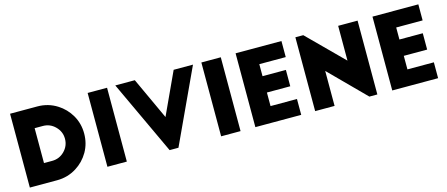

<svg xmlns="http://www.w3.org/2000/svg" viewBox="-49 -1318 4386 1884"><g transform="rotate(-15 2144.5 -375.5)"><path d="M76.2 0Q85.9 0 114.3 0Q174.8 0 353.5 0Q408.2 0 459 -14.6Q508.8 -29.3 551.8 -56.6Q631.8 -106.4 680.7 -190.4Q728.5 -274.4 728.5 -375Q728.5 -475.6 680.7 -559.6Q631.8 -643.6 551.8 -693.4Q508.8 -720.7 459 -735.4Q408.2 -750 353.5 -750Q261.7 -750 76.2 -750Q76.2 -703.1 76.2 -561.5Q76.2 -421.9 76.2 0ZM272.5 -550.8Q293 -550.8 355.5 -550.8Q428.7 -550.8 480.5 -499Q533.2 -446.3 533.2 -374Q533.2 -300.8 480.5 -248Q428.7 -196.3 355.5 -196.3Q327.1 -196.3 272.5 -196.3Q272.5 -285.2 272.5 -550.8Z M864.3 0Q876 0 913.1 0Q950.2 0 1061.5 0Q1061.5 -187.5 1061.5 -750Q1011.7 -750 864.3 -750Q864.3 -703.1 864.3 -561.5Q864.3 -421.9 864.3 0Z M1738.3 -751Q1689.5 -644.5 1541 -324.2Q1491.2 -430.7 1343.8 -751Q1293.9 -751 1145.5 -751Q1233.4 -563.5 1496.1 0Q1501 0 1518.6 0Q1535.2 0 1585.9 0Q1672.9 -187.5 1934.6 -751Q1885.7 -751 1738.3 -751Z M2019.5 0Q2031.2 0 2068.4 0Q2105.5 0 2216.8 0Q2216.8 -187.5 2216.8 -750Q2167 -750 2019.5 -750Q2019.5 -703.1 2019.5 -561.5Q2019.5 -421.9 2019.5 0Z M2367.2 0Q2396.5 0 2483.4 0Q2571.3 0 2833 0Q2833 -40 2833 -161.1Q2765.6 -161.1 2564.5 -161.1Q2564.5 -195.3 2564.5 -298.8Q2623 -298.8 2801.8 -298.8Q2801.8 -340.8 2801.8 -464.8Q2742.2 -464.8 2564.5 -464.8Q2564.5 -495.1 2564.5 -586.9Q2630.9 -586.9 2833 -586.9Q2833 -627.9 2833 -750Q2716.8 -750 2367.2 -750Q2367.2 -703.1 2367.2 -561.5Q2367.2 -421.9 2367.2 0Z M3606.4 0Q3606.4 -187.5 3606.4 -750Q3557.6 -750 3409.2 -750Q3409.2 -661.1 3409.2 -396.5Q3320.3 -484.4 3054.7 -750Q3034.2 -750 2974.6 -750Q2974.6 -703.1 2974.6 -561.5Q2974.6 -421.9 2974.6 0Q2986.3 0 3024.4 0Q3060.5 0 3171.9 0Q3171.9 -88.9 3171.9 -355.5Q3259.8 -266.6 3525.4 0Q3545.9 0 3606.4 0Z M3757.8 0Q3787.1 0 3874 0Q3961.9 0 4223.6 0Q4223.6 -40 4223.6 -161.1Q4156.2 -161.1 3955.1 -161.1Q3955.1 -195.3 3955.1 -298.8Q4013.7 -298.8 4192.4 -298.8Q4192.4 -340.8 4192.4 -464.8Q4132.8 -464.8 3955.1 -464.8Q3955.1 -495.1 3955.1 -586.9Q4021.5 -586.9 4223.6 -586.9Q4223.6 -627.9 4223.6 -750Q4107.4 -750 3757.8 -750Q3757.8 -703.1 3757.8 -561.5Q3757.8 -421.9 3757.8 0Z"/></g></svg>

Font: Big John
Style: Regular
Weight: 400
Designer: Ion Lucin
Version: Version 1.000